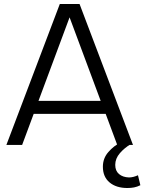

<svg xmlns="http://www.w3.org/2000/svg" viewBox="-20 -727 724 963"><path d="M12 0 280 -707H379L647 0H568L510 -156H149L91 0ZM173 -221H485L329 -640ZM619 216Q563 216 529.5 188Q496 160 496 109Q496 67 523.5 35.5Q551 4 586 -13L636 -4Q605 14 581.5 41Q558 68 558 100Q558 130 577 146Q596 162 627 163Q638 163 649.5 160Q661 157 672 152L684 202Q668 210 652.5 213Q637 216 619 216Z"/></svg>

Font: Onest Light
Style: Regular
Weight: 300
Designer: Dmitri Voloshin, Andrey Kudryavtsev
Foundry: Dmitri Voloshin, Andrey Kudryavtsev
Version: Version 1.000;gftools[0.9.33]